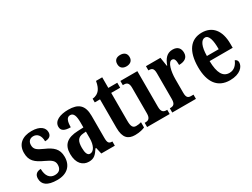

<svg xmlns="http://www.w3.org/2000/svg" viewBox="-59 -1343 2531 1931"><g transform="rotate(-30 1206.5 -377.0)"><path d="M190 10C306 10 369 -55 369 -156C369 -249 317 -289 231 -327C156 -360 133 -379 133 -427C133 -468 158 -493 197 -493C243 -493 276 -457 276 -389C328 -389 352 -412 352 -452C352 -502 309 -547 208 -547C103 -547 33 -495 33 -394C33 -302 78 -263 175 -219C242 -188 269 -166 269 -122C269 -76 247 -45 192 -45C134 -45 99 -90 99 -170C59 -170 25 -151 25 -100C25 -32 72 10 190 10Z M557 10C619 10 643 -20 679 -74H687L704 0H861V-49H858C821 -49 809 -65 809 -120V-377C809 -502 750 -548 635 -548C538 -548 464 -515 464 -448C464 -403 498 -382 570 -382C570 -450 585 -491 624 -491C666 -491 679 -449 679 -373V-317L612 -314C490 -309 430 -260 430 -152C430 -41 487 10 557 10ZM606 -54C576 -54 563 -89 563 -147C563 -222 583 -260 646 -265L680 -268V-191C680 -111 651 -54 606 -54Z M1093 10C1149 10 1188 -3 1207 -12V-73C1189 -67 1169 -64 1147 -64C1108 -64 1095 -91 1095 -155V-478H1199V-536H1095V-659H1023C1015 -610 1002 -583 987 -563C970 -542 944 -524 904 -521V-478H965V-147C965 -30 1012 10 1093 10Z M1363 -632C1403 -632 1436 -652 1436 -698C1436 -745 1403 -764 1363 -764C1322 -764 1292 -745 1292 -698C1292 -652 1322 -632 1363 -632ZM1236 0H1498V-49H1489C1455 -49 1432 -63 1432 -122V-536H1235V-487H1248C1281 -487 1303 -473 1303 -418V-121C1303 -63 1280 -49 1245 -49H1236Z M1528 0H1803V-49H1777C1745 -49 1723 -57 1723 -116V-276C1723 -364 1746 -462 1789 -462C1820 -462 1827 -435 1827 -380C1893 -380 1932 -407 1932 -462C1932 -512 1906 -547 1846 -547C1781 -547 1745 -504 1720 -434H1716L1700 -536H1532V-487H1535C1571 -487 1592 -478 1592 -419V-121C1592 -58 1568 -49 1531 -49H1528Z M2195 10C2315 10 2364 -52 2364 -101C2364 -123 2351 -136 2335 -141C2316 -95 2283 -57 2227 -57C2153 -57 2114 -120 2112 -260H2380V-306C2380 -464 2306 -548 2186 -548C2056 -548 1981 -452 1981 -264C1981 -90 2053 10 2195 10ZM2251 -318H2114C2115 -428 2144 -489 2189 -489C2234 -489 2252 -422 2251 -318Z"/></g></svg>

Font: Noto Serif Bengali ExtraCondensed
Style: Bold
Weight: 700
Width: 2
Designer: Juan Bruce, Universal Thirst, Indian Type Foundry and the Monotype Design Team.
Foundry: Monotype Imaging Inc.
Version: Version 2.003